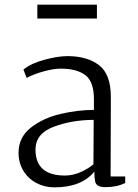

<svg xmlns="http://www.w3.org/2000/svg" viewBox="-20 -797 594 828"><path d="M60 0ZM458 -379 457 -36H520V-8Q484 10 436 10Q414 10 403.5 4Q393 -2 390 -15.5Q387 -29 387 -57Q331 11 215 11Q172 11 136.5 -8Q101 -27 80.5 -61Q60 -95 60 -138Q60 -205 113 -246.5Q166 -288 240.5 -305.5Q315 -323 385 -323V-370Q385 -445 348 -473Q311 -501 242 -501Q212 -501 169.5 -489.5Q127 -478 95 -461L81 -497Q114 -524 172 -539.5Q230 -555 271 -555Q356 -555 407 -516Q458 -477 458 -379ZM133 -152Q133 -40 260 -40Q296 -40 330.5 -56Q365 -72 383 -89L384 -280Q291 -280 212 -250.5Q133 -221 133 -152ZM398 -777V-717H141V-777Z"/></svg>

Font: Martel Light
Style: Regular
Weight: 300
Designer: Dan Reynolds
Foundry: Dan Reynolds
Version: Version 1.001; ttfautohint (v1.1) -l 5 -r 5 -G 72 -x 0 -D la